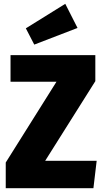

<svg xmlns="http://www.w3.org/2000/svg" viewBox="-20 -983 539 1003"><path d="M478 -695V-559L216 -143H485L468 0H10V-134L275 -556H35V-695ZM321 -963 385 -837 159 -750 115 -835Z"/></svg>

Font: Fira Sans Condensed ExtraBold
Style: Regular
Weight: 800
Width: 3
Designer: Carrois Corporate & Edenspiekermann AG
Foundry: Carrois Corporate GbR & Edenspiekermann AG
Version: Version 4.203